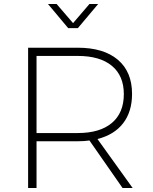

<svg xmlns="http://www.w3.org/2000/svg" viewBox="-20 -937 762 957"><path d="M120.1 0V-699.2H367.2Q496.6 -699.2 567.4 -639.2Q638.2 -579.1 638.2 -469.2Q638.2 -380.4 593.8 -322.8Q549.3 -265.1 465.8 -244.1L641.1 0H590.8L425.8 -236.8Q400.4 -232.9 367.2 -232.9H162.1V0ZM162.1 -273.9H368.2Q478 -273.9 537.6 -324.2Q597.2 -374.5 597.2 -467.8Q597.2 -559.6 537.6 -608.9Q478 -658.2 368.2 -658.2H162.1ZM219.2 -917H262.2L344.2 -821.8L425.8 -917H469.2L368.2 -796.9H319.8Z"/></svg>

Font: Trueno UltraLight
Style: Regular
Weight: 250
Designer: Julieta Ulanovsky
Foundry: Julieta Ulanovsky
Version: Version 3.001b | FøM Fix